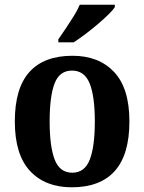

<svg xmlns="http://www.w3.org/2000/svg" viewBox="-20 -786 613 816"><path d="M285 10Q172 10 107.5 -59.5Q43 -129 43 -270Q43 -411 105 -480Q167 -549 288 -549Q400 -549 465 -480Q530 -411 530 -270Q530 -129 468 -59.5Q406 10 285 10ZM287 -52Q340 -52 361.5 -107.5Q383 -163 383 -270Q383 -377 361 -431.5Q339 -486 286 -486Q233 -486 212 -431.5Q191 -377 191 -270Q191 -163 212.5 -107.5Q234 -52 287 -52ZM228 -619Q242 -639 259.5 -665Q277 -691 293.5 -717.5Q310 -744 319 -766H468V-756Q460 -743 440 -723.5Q420 -704 394 -682Q368 -660 341.5 -640Q315 -620 293 -606H228Z"/></svg>

Font: Noto Serif Khmer SemiCondensed
Style: Bold
Weight: 700
Width: 4
Designer: Danh Hong and the Monotype Design Team
Foundry: Monotype Imaging Inc.
Version: Version 2.004; ttfautohint (v1.8.4.7-5d5b)